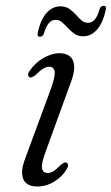

<svg xmlns="http://www.w3.org/2000/svg" viewBox="-20 -654 396 682"><path d="M150 -39.5Q132.5 -39.5 129.2 -55.8Q126 -72 142.5 -116.5L229 -354.5Q245 -394.5 243.5 -418.8Q242 -443 228 -454Q214 -465 191.5 -465Q163 -465 133.2 -447.5Q103.5 -430 84.5 -401Q79.5 -394.5 79.8 -388.5Q80 -382.5 84.5 -380Q89 -377.5 94.2 -380Q99.5 -382.5 105.5 -386.5Q121.5 -403 133.2 -410Q145 -417 154 -417Q172 -417 174.2 -399Q176.5 -381 159 -333.5L71.5 -96.5Q57 -60 58.5 -36.8Q60 -13.5 74.2 -2.5Q88.5 8.5 112 8.5Q144 8.5 172.8 -9Q201.5 -26.5 217.5 -54Q222 -61.5 221.8 -67.2Q221.5 -73 217.5 -75.5Q212.5 -78.5 207.5 -76Q202.5 -73.5 196.5 -69Q180.5 -52.5 170 -46Q159.5 -39.5 150 -39.5ZM275.7 -525Q257.7 -525 244.6 -534Q231.6 -543 221.2 -554.5Q210.9 -566 200.7 -574.8Q190.6 -583.5 177.6 -583.5Q163.6 -583.5 153.5 -571.8Q143.4 -560 136.6 -537Q132.6 -523.5 121.8 -523.5Q110.5 -523.5 114.6 -540.5Q125.4 -586.5 146.3 -609Q167.2 -631.5 194.7 -631.5Q212.7 -631.5 225.7 -622.8Q238.8 -614 248.9 -602.5Q259 -591 269.1 -582Q279.3 -573 292.8 -573Q307.2 -573 317.1 -585Q327 -597 333.3 -620.5Q337.3 -633.5 348.6 -633.5Q359.4 -633.5 355.3 -617Q345 -571 323.8 -548Q302.7 -525 275.7 -525Z"/></svg>

Font: Fraunces Light
Style: Italic
Weight: 300
Italic angle: -16°
Version: Version 1.000;[b76b70a41]